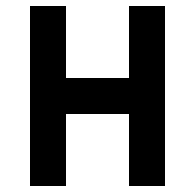

<svg xmlns="http://www.w3.org/2000/svg" viewBox="-20 -620 650 640"><path d="M80 0H200V-240H410V0H530V-600H410V-360H200V-600H80Z"/></svg>

Font: Gauge Heavy
Style: Bold
Weight: 900
Designer: Daniel Pimley
Foundry: Daniel Pimley
Version: Version 1.003;PS 001.001;hotconv 1.0.56